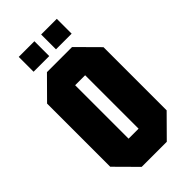

<svg xmlns="http://www.w3.org/2000/svg" viewBox="-263 -934 1006 1006"><g transform="rotate(-45 240.0 -430.5)"><path d="M31 -116V-584L147 -701H333L449 -584V-116L333 1H147ZM203 -548V-152H277V-548ZM99 -752V-862H215V-752ZM265 -752V-862H381V-752Z"/></g></svg>

Font: Tektur Condensed
Style: Bold
Weight: 700
Width: 3
Designer: Adam Jagosz
Foundry: Adam Jagosz
Version: Version 1.005;gftools[0.9.30]